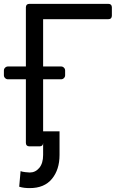

<svg xmlns="http://www.w3.org/2000/svg" viewBox="-44 -747 639 980"><path d="M105.8 -727.3H509.2Q517.8 -727.3 522.4 -722.7Q527 -718 527 -709.5V-666.9Q527 -658.4 522.4 -653.8Q517.8 -649.1 509.2 -649.1H176.1V-17.8Q176.1 -9.2 171.5 -4.6Q166.9 0 158.4 0H105.8Q97.3 0 92.7 -4.6Q88.1 -9.2 88.1 -17.8V-709.5Q88.1 -718 92.7 -722.7Q97.3 -727.3 105.8 -727.3ZM-24.1 -362.9V-387.1Q-24.1 -395.6 -17.9 -401.6Q-11.7 -407.7 -3.2 -407.7H267.8Q276.3 -407.7 282.3 -401.6Q288.4 -395.6 288.4 -387.1V-362.9Q288.4 -354.4 282.3 -348.4Q276.3 -342.3 267.8 -342.3H-3.2Q-11.7 -342.3 -17.9 -348.4Q-24.1 -354.4 -24.1 -362.9ZM176.1 -76.7H259.9V44Q259.9 118.6 221.2 165.8Q182.5 213.1 108 213.1Q93 213.1 80.4 211.6Q67.8 210.2 54 206L61.1 126.4Q67.5 129.6 84.5 131.6Q101.6 133.5 108 133.5Q136.7 133.5 156.4 110.1Q176.1 86.6 176.1 44Z"/></svg>

Font: DeltaSans
Style: Regular
Weight: 400
Designer: Rasmus Andersson
Foundry: rsms
Version: Version 3.012